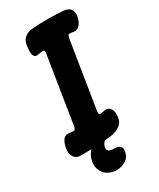

<svg xmlns="http://www.w3.org/2000/svg" viewBox="-234 -747 818 985"><g transform="rotate(-30 175.0 -254.0)"><path d="M28 13Q0 13 -12.5 -8Q-25 -29 -20 -56Q-15 -86 -3 -102Q9 -118 27 -117Q35 -117 42.5 -116Q50 -115 58 -114Q64 -114 67.5 -119.5Q71 -125 72 -131L136 -533Q138 -541 135 -545.5Q132 -550 125 -549Q118 -549 110.5 -547.5Q103 -546 95 -545Q80 -542 73.5 -552Q67 -562 67 -579Q67 -596 70 -615Q74 -643 92 -658Q110 -673 136 -675Q230 -682 321 -675Q348 -673 361 -657.5Q374 -642 369 -614Q364 -586 349.5 -569Q335 -552 316 -555Q311 -556 304.5 -556.5Q298 -557 290 -558Q285 -559 282 -553.5Q279 -548 277 -541L213 -139Q212 -130 214.5 -125.5Q217 -121 222 -122Q229 -123 237 -124.5Q245 -126 253 -127Q273 -129 284.5 -111Q296 -93 290 -56Q285 -31 264.5 -16.5Q244 -2 214 3Q167 10 120.5 11.5Q74 13 28 13ZM153 170Q120 170 96.5 154.5Q73 139 64.5 112Q56 85 67 51Q76 26 92.5 10Q109 -6 132 -16Q155 -26 181 -33L206 -10Q206 -10 194.5 -5.5Q183 -1 170.5 10.5Q158 22 155 41Q154 53 160.5 59Q167 65 178 66.5Q189 68 198 68Q215 68 226.5 77Q238 86 235 106Q230 139 204.5 154.5Q179 170 153 170Z"/></g></svg>

Font: Winky Sans SemiBold
Style: Italic
Weight: 600
Italic angle: -8.97852°
Designer: Simon Atzbach
Foundry: typofactur
Version: Version 1.205